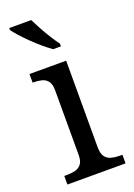

<svg xmlns="http://www.w3.org/2000/svg" viewBox="-147 -823 614 881"><g transform="rotate(-20 160.0 -383.0)"><path d="M23 0V-42H36Q58 -42 76.5 -46.5Q95 -51 106.5 -65.5Q118 -80 118 -109V-426Q118 -456 106.5 -470.5Q95 -485 76.5 -489.5Q58 -494 36 -494H33V-536H212V-114Q212 -83 223 -67.5Q234 -52 253 -47Q272 -42 294 -42H307V0ZM174 -606Q154 -620 131 -639.5Q108 -659 85.5 -681Q63 -703 45 -723Q27 -743 18 -756V-766H125Q136 -744 150.5 -717Q165 -690 181.5 -664Q198 -638 212 -619V-606Z"/></g></svg>

Font: Noto Serif Tamil
Style: Italic
Weight: 400
Italic angle: -12°
Designer: Indian Type Foundry, Tom Grace, and the Monotype Design Team
Foundry: Monotype Imaging Inc.
Version: Version 2.003